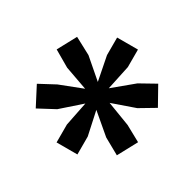

<svg xmlns="http://www.w3.org/2000/svg" viewBox="-79 -813 461 455"><g transform="rotate(30 151.5 -585.5)"><path d="M123 -442V-491L136 -556L85 -511L40 -487L13 -539L56 -562L118 -586L56 -608L13 -633L40 -683L85 -659L136 -615L123 -681V-729H180V-681L166 -615L219 -659L262 -683L290 -633L248 -608L185 -586L248 -562L290 -539L262 -487L219 -511L166 -556L180 -491V-442Z"/></g></svg>

Font: Hubot Sans SemiBold
Style: Regular
Weight: 600
Designer: Deni Anggara
Foundry: GitHub, Inc., Subsidiary of Microsoft Corporation
Version: Version 2.000